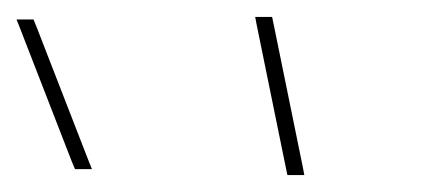

<svg xmlns="http://www.w3.org/2000/svg" viewBox="-195 -733 501 227"><path d="M108.4 -704 106.7 -713H126.7L129 -702L163.1 -535L164.8 -526H144.8L142.5 -537ZM-171.1 -699 -175.4 -710H-155.4L-151.7 -701L-90.7 -544L-86.3 -533H-106.3L-110.1 -542Z"/></svg>

Font: Nordica Plus
Style: NordicaClassicUltLtCondOpObl
Weight: 300
Version: Version 1.01